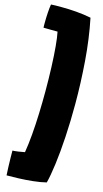

<svg xmlns="http://www.w3.org/2000/svg" viewBox="-167 -891 635 1180"><g transform="rotate(15 151.0 -301.0)"><path d="M303.5 -291.5Q303.5 -180 297.5 -80.2Q291.5 19.5 281.2 97Q271 174.5 259 220Q220.5 229.5 175 234.2Q129.5 239 86 240.5Q42.5 242 9 242Q7.5 219 6.5 190Q5.5 161 5 133Q4.5 105 4.5 85.5Q16 85.5 41 82Q66 78.5 81.5 75Q90 24.5 95.5 -40Q101 -104.5 103.5 -176.2Q106 -248 106 -319.5Q106 -399 103.2 -472.2Q100.5 -545.5 95.2 -603Q90 -660.5 83 -692.5Q59.5 -692.5 37.5 -692.8Q15.5 -693 -6.5 -693.5Q-7 -700.5 -7 -707.8Q-7 -715 -7 -723Q-7 -755.5 -4.8 -789.8Q-2.5 -824 1 -843Q12 -844 28.8 -844.2Q45.5 -844.5 60 -844.5Q113 -844.5 162.2 -840.5Q211.5 -836.5 256.5 -827.5Q282.5 -701 293 -562Q303.5 -423 303.5 -291.5Z"/></g></svg>

Font: Grandstander Black
Style: Regular
Weight: 900
Designer: Tyler Finck
Foundry: Etcetera Type Co
Version: Version 1.200; ttfautohint (v1.8.3)